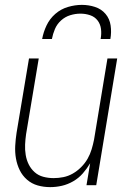

<svg xmlns="http://www.w3.org/2000/svg" viewBox="-20 -760 540 788"><path d="M186 8Q159 8 134.5 1Q110 -6 91 -22.5Q72 -39 61 -61.5Q50 -84 45.5 -109.5Q41 -135 42.5 -162Q44 -189 48 -215L99 -520H139L87 -209Q84 -188 83 -166.5Q82 -145 85.5 -124Q89 -103 98 -85Q107 -67 122 -53.5Q137 -40 157.5 -34.5Q178 -29 200 -29Q220 -29 240 -33Q260 -37 278.5 -47.5Q297 -58 313 -74Q329 -90 339.5 -108.5Q350 -127 356 -147Q362 -167 366 -187L421 -520H461L375 0H335L350 -90Q337 -68 320 -48.5Q303 -29 280.5 -16Q258 -3 234 2.5Q210 8 186 8ZM153 -600Q158 -628 171 -655.5Q184 -683 207 -703Q230 -723 259 -731.5Q288 -740 316 -740Q344 -740 370 -731.5Q396 -723 413 -703Q430 -683 434 -655.5Q438 -628 433 -600H393Q397 -621 394.5 -641Q392 -661 380.5 -676Q369 -691 350 -697.5Q331 -704 310 -704Q289 -704 268 -697.5Q247 -691 230.5 -676Q214 -661 205.5 -641Q197 -621 193 -600Z"/></svg>

Font: Iosevka Extralight Oblique
Style: Regular
Weight: 200
Italic angle: -9°
Monospace: yes
Designer: Belleve Invis
Foundry: Belleve Invis
Version: Version 32.5.0; ttfautohint (v1.8.4)